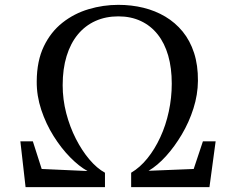

<svg xmlns="http://www.w3.org/2000/svg" viewBox="-20 -772 974 792"><path d="M85.5 0 64 -189H115.5L152 -75L341 -66.5Q306.5 -85.5 269.5 -123Q232.5 -160.5 201 -210.8Q169.5 -261 150.2 -319Q131 -377 131.5 -436.5Q132 -521 160.8 -580.8Q189.5 -640.5 237.8 -678.5Q286 -716.5 345.8 -734.2Q405.5 -752 468 -752Q522.5 -752 571.5 -740Q620.5 -728 661.8 -703.5Q703 -679 733.5 -641.8Q764 -604.5 780.5 -553.8Q797 -503 796.5 -438.5Q796 -381.5 778 -324.8Q760 -268 730.2 -217.8Q700.5 -167.5 665 -128.2Q629.5 -89 593 -67.5L779 -75L817 -189H869.5L844 0H521V-59.5Q557.5 -81 588 -118.8Q618.5 -156.5 641.2 -205.8Q664 -255 676.2 -311.8Q688.5 -368.5 688.5 -427Q688.5 -491.5 673.8 -542.8Q659 -594 630.5 -630Q602 -666 561 -685.2Q520 -704.5 468 -704.5Q416 -704.5 373.8 -685.5Q331.5 -666.5 301.2 -630Q271 -593.5 254.8 -540.8Q238.5 -488 238.5 -420.5Q238.5 -362 253.2 -305.2Q268 -248.5 293 -199.5Q318 -150.5 349 -114Q380 -77.5 413 -59.5V0Z"/></svg>

Font: Merriweather 48pt
Style: Regular
Weight: 400
Version: Version 2.100